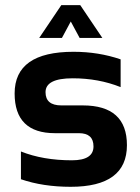

<svg xmlns="http://www.w3.org/2000/svg" viewBox="-20 -718 540 743"><path d="M61 -24.4V-131.8Q146.5 -97.7 258.3 -97.7Q341.8 -97.7 341.8 -151.4Q341.8 -202.6 285.6 -202.6H192.9Q36.6 -202.6 36.6 -356.4Q36.6 -517.6 264.6 -517.6Q361.3 -517.6 446.8 -488.3V-380.9Q361.3 -415 261.2 -415Q156.2 -415 156.2 -361.3Q156.2 -310.1 217.3 -310.1H300.3Q471.2 -310.1 471.2 -156.2Q471.2 4.9 253.4 4.9Q146.5 4.9 61 -24.4ZM217.3 -698.2H290.5L376 -571.3H288.1L253.9 -634.8L219.7 -571.3H131.8Z"/></svg>

Font: SansationBold
Style: Bold
Weight: 700
Designer: Bernd Montag
Version: Version 1.301